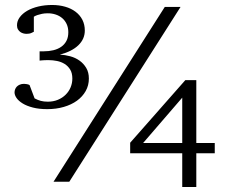

<svg xmlns="http://www.w3.org/2000/svg" viewBox="-20 -726 915 767"><path d="M708 -335.9 551.8 -154.8H708ZM256.8 0H193.8L638.2 -698.2H701.2ZM335 -412.1Q335 -384.8 322.3 -362.3Q309.6 -339.8 287.4 -323.7Q265.1 -307.6 234.6 -298.8Q204.1 -290 168.9 -290Q135.7 -290 111.3 -296.4Q86.9 -302.7 70.6 -312.7Q54.2 -322.8 46.1 -334.5Q38.1 -346.2 38.1 -356.9Q38.1 -362.8 40.3 -368.9Q42.5 -375 47.1 -379.9Q51.8 -384.8 59.1 -387.9Q66.4 -391.1 76.2 -391.1Q80.1 -391.1 87.2 -389.9Q94.2 -388.7 98.1 -386.2L118.2 -333Q130.9 -326.2 143.1 -323Q155.3 -319.8 170.9 -319.8Q193.4 -319.8 211.4 -327.4Q229.5 -335 242.4 -347.9Q255.4 -360.8 262.2 -377.4Q269 -394 269 -412.1Q269 -434.1 260.3 -448.2Q251.5 -462.4 238 -470.7Q224.6 -479 207.8 -482.4Q190.9 -485.8 174.8 -485.8Q166 -485.8 159.4 -485.6Q152.8 -485.4 147.9 -484.9Q142.6 -484.4 138.2 -483.9V-521H154.8Q175.3 -521 193.4 -525.4Q211.4 -529.8 224.6 -539.1Q237.8 -548.3 245.4 -562.7Q252.9 -577.1 252.9 -597.2Q252.9 -615.7 246.3 -629.9Q239.7 -644 228.5 -653.6Q217.3 -663.1 202.4 -668Q187.5 -672.9 170.9 -672.9Q157.7 -672.9 147.5 -670.7Q137.2 -668.5 129.9 -666Q121.1 -663.1 115.2 -659.2V-599.1Q113.3 -598.1 105.7 -594.5Q98.1 -590.8 85.9 -590.8Q80.1 -590.8 73.5 -592.5Q66.9 -594.2 61.3 -598.1Q55.7 -602.1 51.8 -608.6Q47.9 -615.2 47.9 -625Q47.9 -642.1 58.8 -657Q69.8 -671.9 88.6 -682.9Q107.4 -693.8 133.1 -700Q158.7 -706.1 188 -706.1Q216.3 -706.1 240.2 -699.2Q264.2 -692.4 281.7 -679.2Q299.3 -666 309.1 -647Q318.8 -627.9 318.8 -604Q318.8 -570.3 293.2 -545.4Q267.6 -520.5 219.2 -507.8Q239.7 -506.8 260.5 -501.2Q281.2 -495.6 297.6 -483.9Q314 -472.2 324.5 -454.6Q335 -437 335 -412.1ZM764.2 -113.8V21H708V-113.8H500V-155.8L720.2 -405.8H764.2V-154.8H837.9V-113.8Z"/></svg>

Font: BabelStone Ogham Bound
Style: Italic
Weight: 400
Italic angle: -30°
Designer: Andrew West
Foundry: BabelStone
Version: Version 2.02 March 14, 2022